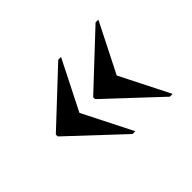

<svg xmlns="http://www.w3.org/2000/svg" viewBox="-89 -636 731 731"><g transform="rotate(-45 277.0 -270.0)"><path d="M474 -70H489L388 -270L489 -470H474L266 -275V-265ZM273 -70H288L187 -270L288 -470H273L65 -275V-265Z"/></g></svg>

Font: Noto Serif Display
Style: Bold
Weight: 700
Designer: Monotype Design Team
Foundry: Monotype Imaging Inc.
Version: Version 2.009